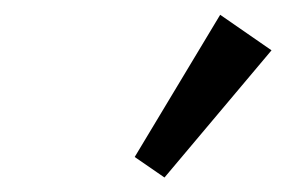

<svg xmlns="http://www.w3.org/2000/svg" viewBox="-20 -753 389 261"><path d="M203.6 -511.7 163.1 -539.6 279.3 -732.9 349.1 -684.6Z"/></svg>

Font: Elstob 8pt
Style: Bold Italic
Weight: 700
Italic angle: -20°
Designer: Peter S. Baker
Version: Version 1.015